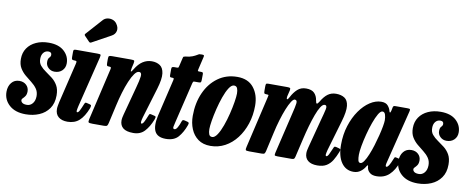

<svg xmlns="http://www.w3.org/2000/svg" viewBox="-92 -1101 3498 1427"><g transform="rotate(10 1657.0 -387.5)"><path d="M202.5 -129Q202.5 -162 186.2 -185Q170 -208 145.5 -226.8Q121 -245.5 96.8 -266Q72.5 -286.5 56 -314Q39.5 -341.5 39.5 -382.5Q39.5 -429.5 63.2 -464.2Q87 -499 128.8 -518Q170.5 -537 224 -537Q299.5 -537 340.2 -499.5Q381 -462 381 -408.5Q381 -375 359 -353.5Q337 -332 301.5 -332Q274 -332 254.5 -350.5Q235 -369 235.5 -395Q235.5 -418.5 246 -428.5Q256.5 -438.5 256.5 -450.5Q256.5 -472 232 -472Q210 -472 195.5 -455Q181 -438 181 -408.5Q180.5 -378 197.5 -357.8Q214.5 -337.5 239.2 -320.8Q264 -304 289 -284.5Q314 -265 331 -235.8Q348 -206.5 348 -160.5Q348 -101 320.2 -61.5Q292.5 -22 246.2 -2.5Q200 17 144.5 17Q66 17 21.2 -23.2Q-23.5 -63.5 -23.5 -123.5Q-23.5 -165 -1.5 -192.2Q20.5 -219.5 58 -219.5Q90 -219.5 110.2 -200.5Q130.5 -181.5 130.5 -152Q130 -129.5 121.5 -117Q113 -104.5 104.8 -97.2Q96.5 -90 96.5 -82.5Q96.5 -70.5 107.5 -62Q118.5 -53.5 142.5 -53.5Q167.5 -53.5 184.8 -74Q202 -94.5 202.5 -129Z M615.5 -492.5 521.5 -111Q520 -105 517.5 -91.8Q515 -78.5 515 -75Q515 -64.5 520 -64.5Q529 -64.5 538.2 -82.2Q547.5 -100 560 -131.5Q564 -141.5 567.2 -144.2Q570.5 -147 579.5 -144.5L604 -138.5Q613.5 -136 613.2 -128.8Q613 -121.5 609.5 -110.5Q584 -45 549.2 -13.8Q514.5 17.5 460.5 17.5Q417.5 17.5 392.8 -3Q368 -23.5 368 -63.5Q368 -74 370.8 -89.5Q373.5 -105 376 -116L448 -417Q451.5 -431.5 449.5 -435.8Q447.5 -440 436 -440H434Q419.5 -440 415.8 -443.8Q412 -447.5 412 -462V-501.5Q412 -514 416.5 -517Q421 -520 433 -520H592.5Q614 -520 617 -515.8Q620 -511.5 615.5 -492.5ZM691 -765Q711.5 -737 706 -711Q700.5 -685 675 -671L534 -593.5Q524 -587.5 516.5 -595.5L480 -633.5Q471.5 -642.5 480 -650.5L587.5 -770.5Q601 -786 621 -790Q641 -794 660.2 -787.5Q679.5 -781 691 -765Z M702.5 -520H845.5Q867 -520 870.5 -516Q874 -512 870.5 -494L862.5 -459Q857.5 -432 861.8 -432Q866 -432 878 -452Q903.5 -494.5 934.5 -514.2Q965.5 -534 1002 -534Q1038 -534 1063.2 -517.2Q1088.5 -500.5 1094 -458.8Q1099.5 -417 1076.5 -341L1007 -110.5Q1004.5 -103.5 1002.2 -90.8Q1000 -78 1000 -75Q1000 -64.5 1006 -64.5Q1014.5 -64.5 1023.8 -81.5Q1033 -98.5 1045 -129Q1049.5 -141 1052.5 -144Q1055.5 -147 1065 -144.5L1092 -138Q1101 -135.5 1100.8 -129.8Q1100.5 -124 1095.5 -109Q1073.5 -53.5 1041.8 -19.2Q1010 15 957.5 15Q904.5 15 880 -5Q855.5 -25 855.5 -61.5Q855.5 -72 858 -85Q860.5 -98 863.5 -108.5L920 -320Q935.5 -376 939.5 -407.8Q943.5 -439.5 921 -439.5Q905 -439.5 887.8 -415.8Q870.5 -392 853.8 -352.2Q837 -312.5 822.5 -263.8Q808 -215 797 -165.5L766 -28Q762.5 -12 757.5 -6Q752.5 0 733.5 0H648Q622.5 0 617.8 -4.8Q613 -9.5 617.5 -29.5L708.5 -421Q711.5 -434 708.2 -437Q705 -440 696.5 -440H693.5Q681.5 -440 678.8 -445.2Q676 -450.5 676 -465V-495Q676 -512 680.8 -516Q685.5 -520 702.5 -520Z M1174 -520H1191.5Q1203 -520 1204.2 -523.2Q1205.5 -526.5 1208 -535.5L1222.5 -597Q1224.5 -606.5 1227.8 -608.5Q1231 -610.5 1241 -612Q1271 -614.5 1291.8 -622.8Q1312.5 -631 1324 -638.5Q1334.5 -645.5 1338.5 -646.8Q1342.5 -648 1357 -648Q1369.5 -648 1373.2 -645.8Q1377 -643.5 1375 -634L1352 -536Q1349.5 -526 1350.2 -523Q1351 -520 1362 -520H1374Q1384 -520 1387.5 -517.5Q1391 -515 1391 -503.5L1390.5 -460.5Q1390 -446.5 1386.5 -443.2Q1383 -440 1370 -440H1341Q1332 -440 1329.8 -437Q1327.5 -434 1325.5 -426L1252.5 -122Q1247.5 -102.5 1244 -84.2Q1240.5 -66 1254.5 -66Q1266 -66 1277.2 -86.2Q1288.5 -106.5 1295.5 -129Q1298.5 -138 1302.2 -141.8Q1306 -145.5 1318 -143L1339.5 -137.5Q1349.5 -134.5 1350.8 -129.8Q1352 -125 1347.5 -112Q1327.5 -56.5 1296 -20.2Q1264.5 16 1202 16Q1139 16 1119 -24.5Q1099 -65 1116.5 -143.5L1182.5 -422.5Q1184.5 -431.5 1183.5 -435.8Q1182.5 -440 1172 -440H1167Q1158 -440 1155.2 -443.2Q1152.5 -446.5 1152.5 -458.5V-501.5Q1152.5 -513.5 1157.5 -516.8Q1162.5 -520 1174 -520Z M1371 -187.5Q1371 -284.5 1405.5 -362Q1440 -439.5 1502.8 -484.8Q1565.5 -530 1648.5 -530Q1730.5 -530 1772.5 -476.5Q1814.5 -423 1814.5 -342Q1814.5 -269 1793.5 -205.2Q1772.5 -141.5 1735.2 -93Q1698 -44.5 1647.5 -17.2Q1597 10 1538 10Q1482 10 1445 -17Q1408 -44 1389.5 -88.8Q1371 -133.5 1371 -187.5ZM1509.5 -112.5Q1509.5 -88.5 1515.8 -73Q1522 -57.5 1539.5 -57.5Q1559 -57.5 1577.8 -86Q1596.5 -114.5 1612.5 -158.8Q1628.5 -203 1640.5 -252Q1652.5 -301 1659.2 -343Q1666 -385 1666 -407.5Q1666 -431 1659.5 -446.8Q1653 -462.5 1635 -462.5Q1615.5 -462.5 1597 -433.8Q1578.5 -405 1562.8 -360.5Q1547 -316 1535 -267Q1523 -218 1516.2 -176.2Q1509.5 -134.5 1509.5 -112.5Z M1884.5 -520H2024Q2040.5 -520 2046 -517.2Q2051.5 -514.5 2049 -500L2037.5 -452.5Q2034 -435 2039.5 -431.2Q2045 -427.5 2056 -449Q2075.5 -487 2101.5 -510.5Q2127.5 -534 2166 -534Q2209 -534 2229 -513Q2249 -492 2253.5 -460Q2257 -437.5 2263.2 -437Q2269.5 -436.5 2281 -455.5Q2304.5 -496 2330.8 -515Q2357 -534 2392.5 -534Q2431 -534 2456.5 -517.5Q2482 -501 2486.8 -459.2Q2491.5 -417.5 2469 -341L2401.5 -110.5Q2399 -102.5 2396.8 -90.2Q2394.5 -78 2394.5 -75Q2394.5 -64.5 2401 -64.5Q2409.5 -64.5 2418.8 -82.8Q2428 -101 2440.5 -131Q2444 -141 2447.8 -143.8Q2451.5 -146.5 2462.5 -144L2481 -139Q2493 -136 2494.8 -131.5Q2496.5 -127 2491 -112.5Q2476.5 -75.5 2459 -46.8Q2441.5 -18 2414.8 -1.5Q2388 15 2345 15Q2299.5 15 2275 -5Q2250.5 -25 2250.5 -61.5Q2250.5 -72 2253 -85Q2255.5 -98 2258.5 -108.5L2314 -320Q2329.5 -375.5 2336.2 -406.8Q2343 -438 2322.5 -438Q2308 -438 2292.8 -414Q2277.5 -390 2262.8 -350Q2248 -310 2234 -261Q2220 -212 2208.5 -162L2175.5 -21Q2172.5 -9 2168.2 -4.5Q2164 0 2149 0H2044.5Q2024 0 2022 -4.8Q2020 -9.5 2024 -27L2097 -334Q2110 -386 2113.2 -412Q2116.5 -438 2097 -438Q2086 -438 2071.2 -415Q2056.5 -392 2041 -353.5Q2025.5 -315 2011 -266.8Q1996.5 -218.5 1985.5 -168L1953 -23.5Q1949.5 -10 1945 -5Q1940.5 0 1924 0H1830.5Q1806 0 1803.2 -5.8Q1800.5 -11.5 1805 -30L1894.5 -414.5Q1898 -430.5 1898.8 -435.2Q1899.5 -440 1887.5 -440H1884.5Q1871.5 -440 1867.5 -443.2Q1863.5 -446.5 1863.5 -463V-496Q1863.5 -511 1866.5 -515.5Q1869.5 -520 1884.5 -520Z M2947.5 -115Q2926 -53 2888.5 -17.8Q2851 17.5 2792.5 17.5Q2759.5 17.5 2742 2.5Q2724.5 -12.5 2721 -31.5Q2719.5 -36 2719.5 -38.8Q2719.5 -41.5 2719.5 -45Q2718 -52.5 2715.2 -51.2Q2712.5 -50 2706.5 -40.5Q2694 -18.5 2671.8 -1.8Q2649.5 15 2618.5 15Q2560.5 15 2527 -33.2Q2493.5 -81.5 2493.5 -167.5Q2493.5 -245.5 2514.8 -312Q2536 -378.5 2571 -428.5Q2606 -478.5 2648.5 -506.2Q2691 -534 2734 -534Q2768 -534 2783.8 -515.5Q2799.5 -497 2803.5 -479.5Q2806 -467.5 2810.2 -466.5Q2814.5 -465.5 2818.5 -483L2823 -505.5Q2824.5 -513.5 2828 -516.8Q2831.5 -520 2842 -520H2933.5Q2950 -520 2952.2 -516Q2954.5 -512 2951.5 -499L2851.5 -97.5Q2850 -93 2848.8 -85.8Q2847.5 -78.5 2847.5 -75Q2847.5 -64.5 2854 -64.5Q2862.5 -64.5 2872.5 -80.2Q2882.5 -96 2897.5 -133.5Q2901 -142.5 2903.2 -144.8Q2905.5 -147 2918.5 -144L2941 -138.5Q2948.5 -136.5 2950 -132Q2951.5 -127.5 2947.5 -115ZM2782.5 -402.5Q2782.5 -425 2776.5 -444.5Q2770.5 -464 2755 -464Q2740 -464 2724 -436.5Q2708 -409 2692.5 -365.8Q2677 -322.5 2664.5 -274.5Q2652 -226.5 2644.5 -184.2Q2637 -142 2637 -117.5Q2637 -92 2641 -75.2Q2645 -58.5 2659 -58.5Q2671.5 -58.5 2685.5 -79.2Q2699.5 -100 2713.5 -133.8Q2727.5 -167.5 2739.8 -207.5Q2752 -247.5 2761.8 -286.2Q2771.5 -325 2777 -356Q2782.5 -387 2782.5 -402.5Z M3160.5 -129Q3160.5 -162 3144.2 -185Q3128 -208 3103.5 -226.8Q3079 -245.5 3054.8 -266Q3030.5 -286.5 3014 -314Q2997.5 -341.5 2997.5 -382.5Q2997.5 -429.5 3021.2 -464.2Q3045 -499 3086.8 -518Q3128.5 -537 3182 -537Q3257.5 -537 3298.2 -499.5Q3339 -462 3339 -408.5Q3339 -375 3317 -353.5Q3295 -332 3259.5 -332Q3232 -332 3212.5 -350.5Q3193 -369 3193.5 -395Q3193.5 -418.5 3204 -428.5Q3214.5 -438.5 3214.5 -450.5Q3214.5 -472 3190 -472Q3168 -472 3153.5 -455Q3139 -438 3139 -408.5Q3138.5 -378 3155.5 -357.8Q3172.5 -337.5 3197.2 -320.8Q3222 -304 3247 -284.5Q3272 -265 3289 -235.8Q3306 -206.5 3306 -160.5Q3306 -101 3278.2 -61.5Q3250.5 -22 3204.2 -2.5Q3158 17 3102.5 17Q3024 17 2979.2 -23.2Q2934.5 -63.5 2934.5 -123.5Q2934.5 -165 2956.5 -192.2Q2978.5 -219.5 3016 -219.5Q3048 -219.5 3068.2 -200.5Q3088.5 -181.5 3088.5 -152Q3088 -129.5 3079.5 -117Q3071 -104.5 3062.8 -97.2Q3054.5 -90 3054.5 -82.5Q3054.5 -70.5 3065.5 -62Q3076.5 -53.5 3100.5 -53.5Q3125.5 -53.5 3142.8 -74Q3160 -94.5 3160.5 -129Z"/></g></svg>

Font: Besley* Condensed
Style: Bold Italic
Weight: 700
Width: 3
Italic angle: -13°
Designer: Owen Earl
Foundry: indestructible type*
Version: Version 3.000; ttfautohint (v1.8.3)